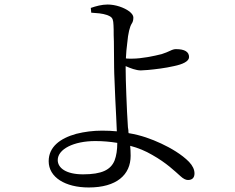

<svg xmlns="http://www.w3.org/2000/svg" viewBox="-20 -791 1040 848"><path d="M347 -21C430 -21 469 -41 486 -82C494 -103 498 -129 498 -160C467 -165 436 -168 401 -168C305 -168 235 -132 235 -84C235 -49 272 -21 347 -21ZM535 -499V-486C535 -463 536 -419 538 -370C540 -321 542 -269 545 -229C546 -224 546 -220 547 -216C547 -211 547 -207 548 -203C603 -194 649 -177 692 -157C733 -138 783 -109 815 -76C831 -59 839 -42 839 -25C839 -6 829 4 810 4C800 4 789 -2 777 -13C752 -35 716 -71 652 -107C623 -124 590 -138 555 -147C556 -134 557 -120 557 -103C557 -19 495 37 372 37C268 37 195 -8 195 -79C195 -142 245 -180 317 -200C353 -209 391 -214 431 -214C454 -214 476 -213 496 -211C495 -230 494 -253 493 -278C490 -328 488 -383 486 -432C485 -456 484 -476 484 -493C484 -525 483 -568 483 -608C482 -627 482 -645 482 -660C481 -690 481 -704 473 -713C465 -722 444 -729 419 -732C406 -733 394 -734 383 -735L381 -756C404 -764 430 -771 455 -771C490 -771 528 -758 552 -740C563 -731 569 -722 569 -714C569 -703 567 -694 562 -687C553 -673 546 -645 542 -601C539 -579 537 -556 536 -533C541 -532 547 -532 552 -532C557 -532 562 -532 565 -532C604 -532 659 -543 694 -552C709 -557 722 -562 732 -567C742 -572 750 -574 757 -574C796 -574 815 -562 815 -539C815 -520 787 -507 748 -499C709 -490 666 -485 634 -482C618 -481 607 -480 602 -480C581 -480 555 -490 535 -499Z"/></svg>

Font: CJK Symbols
Style: Regular
Weight: 400
Designer: Ryoko NISHIZUKA 西塚涼子 (kana & ideographs); Frank Grießhammer (serif-style Latin); Paul D. Hunt (sans serif–style Latin); 
Foundry: Unicode
Version: Version 2.000;hotconv 1.1.0;makeotfexe 2.6.0